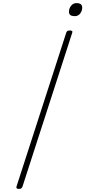

<svg xmlns="http://www.w3.org/2000/svg" viewBox="-20 -1213 554 1247"><path d="M104 14Q92 14 88.5 10Q85 6 87 -1L410 -1000Q413 -1008 417.5 -1011.5Q422 -1015 434 -1015Q444 -1015 448 -1011.5Q452 -1008 449 -1000L126 -1Q123 6 118.5 10Q114 14 104 14ZM465 -1108Q448 -1108 438 -1114.5Q428 -1121 428 -1137Q428 -1159 442 -1176Q456 -1193 478 -1193Q494 -1193 504 -1186Q514 -1179 514 -1164Q514 -1143 501 -1125.5Q488 -1108 465 -1108Z"/></svg>

Font: Playwrite MX Thin
Style: Regular
Weight: 250
Designer: Veronika Burian, José Scaglione
Foundry: TypeTogether
Version: Version 1.002